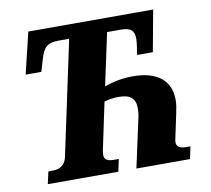

<svg xmlns="http://www.w3.org/2000/svg" viewBox="-79 -803 978 892"><g transform="rotate(-10 410.0 -357.0)"><path d="M76 0H409L421 -58H398C368 -58 353 -67 353 -88C353 -94 354 -102 355 -109L402 -332C424 -339 447 -342 472 -342C525 -342 549 -321 549 -275C549 -262 548 -247 544 -230L494 0H747L759 -58H740C710 -58 694 -67 694 -88C694 -94 695 -102 697 -109L721 -222C726 -245 729 -263 729 -283C729 -376 664 -425 552 -425C501 -425 455 -415 417 -401L470 -648H535C582 -648 598 -633 598 -593C598 -586 597 -576 596 -568L589 -519H663L699 -714H110L63 -519H137L154 -576C170 -632 190 -648 242 -648H291L176 -108C168 -74 143 -58 112 -58H89Z"/></g></svg>

Font: Noto Serif Condensed Black
Style: Italic
Weight: 900
Width: 3
Italic angle: -12°
Designer: Monotype Design Team
Foundry: Monotype Imaging Inc.
Version: Version 2.013